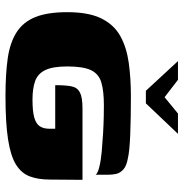

<svg xmlns="http://www.w3.org/2000/svg" viewBox="-4 -678 685 718"><g transform="rotate(90 339.0 -318.5)"><path d="M208 -641H278L343 -591L404 -641H480L366 -521H319ZM339 4Q256 4 197 -4.5Q138 -13 99.5 -38Q61 -63 43 -108.5Q25 -154 25 -227Q25 -307 48.5 -354.5Q72 -402 114.5 -425.5Q157 -449 214.5 -457Q272 -465 340 -465Q421 -465 483 -462.5Q545 -460 570 -454Q600 -449 613.5 -436.5Q627 -424 630 -409Q633 -394 633 -379V-333Q628 -341 603.5 -347Q579 -353 545.5 -356Q512 -359 477.5 -361Q443 -363 415 -363.5Q387 -364 374 -364Q320 -364 288 -354.5Q256 -345 242 -316Q228 -287 228 -227Q228 -173 241.5 -145Q255 -117 282.5 -107Q310 -97 352 -97Q395 -97 418.5 -103.5Q442 -110 451.5 -124Q461 -138 461 -161Q461 -168 461 -173Q461 -178 461 -182H298Q298 -222 302.5 -243.5Q307 -265 325.5 -274.5Q344 -284 385 -284H652L651 -162Q651 -118 639 -86.5Q627 -55 594.5 -35Q562 -15 500 -5.5Q438 4 339 4Z"/></g></svg>

Font: Genos ExtraBold
Style: Regular
Weight: 800
Designer: Robert E. Leuschke
Foundry: Robert E. Leuschke
Version: Version 1.010